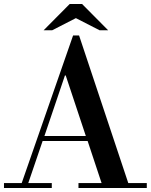

<svg xmlns="http://www.w3.org/2000/svg" viewBox="-36 -944 757 964"><path d="M-16 0V-25H73L331 -766H361L608 -25H701V0H358V-25H474L404 -236H178L106 -25H224V0ZM294 -565H290L187 -261H395ZM507 -792H464L345 -853L226 -792H183L314 -924H376Z"/></svg>

Font: Libre Bodoni
Style: Regular
Weight: 400
Designer: Pablo Impallari, Rodrigo Fuenzalida
Foundry: Pablo Impallari, Rodrigo Fuenzalida
Version: Version 1.001